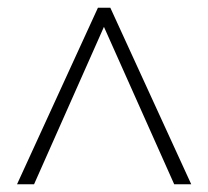

<svg xmlns="http://www.w3.org/2000/svg" viewBox="-20 -648 538 496"><path d="M24 -172 233 -628H265L474 -172H430L243 -591H254L68 -172Z"/></svg>

Font: Nunito Sans 10pt Condensed ExtraLight
Style: Regular
Weight: 250
Width: 3
Designer: Vernon Adams
Foundry: Vernon Adams
Version: Version 3.101;gftools[0.9.27]